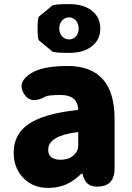

<svg xmlns="http://www.w3.org/2000/svg" viewBox="-20 -906 646 940"><path d="M216 14Q139 14 92 -37Q47 -85 47 -159Q47 -250 122 -300Q197 -350 357 -367Q363 -368 363 -374Q357 -441 277 -441Q217 -441 202 -433Q129 -392 96 -449Q63 -506 135 -549Q191 -583 311 -583Q541 -583 541 -323V-81Q541 0 470 7Q399 15 385 -52Q384 -57 381.5 -57Q379 -57 361 -40Q300 14 216 14ZM277 -124Q321 -124 346 -151Q363 -169 363 -193V-255Q363 -260 358 -259Q216 -241 216 -173Q216 -124 277 -124ZM235 -655Q203 -682 171 -708Q164 -714 164 -766.5Q164 -819 171 -825Q203 -851 235 -878Q244 -886 318 -886Q392 -886 433 -851Q471 -819 471 -766.5Q471 -714 433 -682Q392 -647 318 -647Q244 -647 235 -655ZM284 -728Q298 -713 318 -713Q338 -713 351.5 -727.5Q365 -742 365 -766Q365 -790 351.5 -805.5Q338 -821 318 -821Q298 -821 284 -805.5Q270 -790 270 -766.5Q270 -743 284 -728Z"/></svg>

Font: Resource Han Rounded JP Heavy
Style: Regular
Weight: 900
Designer: Cyano Hao (round all glyphs); Ryoko NISHIZUKA 西塚涼子 (kana, bopomofo & ideographs); Paul D. Hunt (Latin, Greek & Cyrillic)
Foundry: Cyano Hao
Version: 0.990